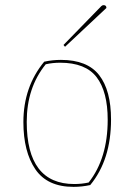

<svg xmlns="http://www.w3.org/2000/svg" viewBox="-20 -714 523 747"><path d="M266 13Q164 13 117.5 -55.5Q71 -124 71 -239Q71 -376 152 -474Q184 -481 217 -481Q320 -481 366 -421.5Q412 -362 412 -249Q412 -92 331 6Q299 13 266 13ZM269 2Q298 2 325 -4Q399 -98 399 -248Q399 -357 356 -413.5Q313 -470 214 -470Q185 -470 158 -464Q84 -373 84 -240Q84 2 269 2ZM383 -694Q394 -694 394 -683L233 -532L227 -539L374 -690Q378 -694 383 -694Z"/></svg>

Font: Almendra Display
Style: Regular
Weight: 400
Designer: Ana Sanfelippo
Foundry: Ana Sanfelippo
Version: Version 1.004